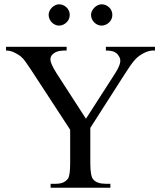

<svg xmlns="http://www.w3.org/2000/svg" viewBox="-20 -882 763 902"><path d="M695.8 -644.5Q689.9 -644.5 680.2 -642.1Q670.4 -639.6 659.4 -634.5Q648.4 -629.4 636.5 -621.3Q624.5 -613.3 614.3 -601.6Q604 -590.3 592 -573.2Q580.1 -556.2 564.9 -532.2L404.3 -281.2V-115.7Q404.3 -53.2 418.5 -38.6Q435.5 -18.6 477.5 -18.6H498.5V0H217.8V-18.6H240.7Q261.7 -18.6 275.9 -24.4Q290 -30.3 300.3 -43.9Q304.7 -51.8 307.1 -69.1Q309.6 -86.4 309.6 -115.7V-272.5L128.9 -549.3Q112.8 -573.2 101.3 -590.1Q89.8 -606.9 76.2 -618.2Q63.5 -627.4 45.9 -636Q28.3 -644.5 8.3 -644.5V-662.1H293V-644.5H278.3Q271.5 -644.5 261 -642.8Q250.5 -641.1 240.7 -636.5Q231 -631.8 223.9 -623.3Q216.8 -614.7 216.8 -601.6Q216.8 -593.3 223.9 -577.1Q231 -561 246.1 -537.1L383.8 -324.2L515.1 -528.3Q525.9 -544.9 533 -558.3Q540 -571.8 543.2 -582.8Q546.4 -593.8 544.7 -603.3Q543 -612.8 536.1 -621.6Q530.3 -631.3 517.6 -637.9Q504.9 -644.5 477.5 -644.5V-662.1H708V-644.5ZM307.6 -812Q307.6 -801.8 303.7 -792.7Q299.8 -783.7 292.7 -776.9Q285.6 -770 276.6 -765.9Q267.6 -761.7 257.3 -761.7Q247.6 -761.7 238.8 -765.9Q230 -770 223.1 -777.1Q216.3 -784.2 212.4 -793.2Q208.5 -802.2 208.5 -812Q208.5 -821.3 212.6 -830.3Q216.8 -839.4 223.6 -846.2Q230.5 -853 239.3 -857.4Q248 -861.8 257.3 -861.8Q267.6 -861.8 276.6 -857.9Q285.6 -854 292.7 -847.2Q299.8 -840.3 303.7 -831.3Q307.6 -822.3 307.6 -812ZM507.8 -812Q507.8 -801.8 503.9 -792.7Q500 -783.7 492.9 -776.9Q485.8 -770 476.8 -765.9Q467.8 -761.7 457.5 -761.7Q447.3 -761.7 438.2 -765.9Q429.2 -770 422.4 -777.1Q415.5 -784.2 411.6 -793.2Q407.7 -802.2 407.7 -812Q407.7 -821.3 412.1 -830.3Q416.5 -839.4 423.3 -846.2Q430.2 -853 439.2 -857.4Q448.2 -861.8 457.5 -861.8Q467.8 -861.8 476.8 -857.9Q485.8 -854 492.9 -847.2Q500 -840.3 503.9 -831.3Q507.8 -822.3 507.8 -812Z"/></svg>

Font: Doulos SIL Compact
Style: Regular
Weight: 400
Designer: Walt Agee, Victor Gaultney, Peter Martin, Debbi Hosken
Foundry: SIL International
Version: Version 4.110; 2011; Maintenance release ; LnSpcTght